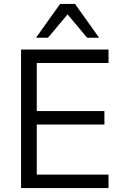

<svg xmlns="http://www.w3.org/2000/svg" viewBox="-20 -957 623 977"><path d="M87.1 0V-705H532.2V-636.4H167.1V-392H511.3V-323.4H167.1V-68.6H532.2V0ZM163.3 -765 285.7 -936.9H361.9L484.3 -765H423.3L323.8 -883.8L224.2 -765Z"/></svg>

Font: Nunito Sans 12pt ExtraLight
Style: Regular
Weight: 200
Designer: Vernon Adams
Foundry: Vernon Adams
Version: Version 3.101;gftools[0.9.27]